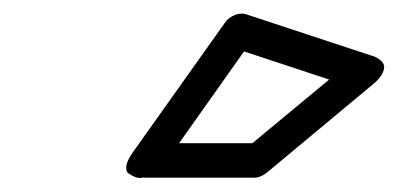

<svg xmlns="http://www.w3.org/2000/svg" viewBox="-20 -825 580 280"><path d="M173.8 -603 308.1 -792Q313 -799.3 322.3 -803Q331.5 -806.6 338.9 -804.2L521 -744.1Q522.5 -743.7 525.1 -742.9Q527.8 -742.2 532.7 -738.8Q537.6 -735.4 539.6 -731Q541.5 -726.6 538.1 -718.8Q534.7 -710.9 523.9 -702.1L369.1 -573.2Q359.9 -565.9 351.1 -565.9H190.9Q190.9 -566.4 186.3 -565.7Q181.6 -564.9 176.5 -567.1Q171.4 -569.3 167.2 -572.3Q163.1 -575.2 164.3 -583.3Q165.5 -591.3 173.8 -603ZM241.2 -616.2H348.1L460 -709L335.9 -750Z"/></svg>

Font: Trueno Black Outline
Style: Italic
Weight: 900
Width: 6
Designer: Julieta Ulanovsky
Foundry: Julieta Ulanovsky
Version: Version 3.001b | FøM Fix